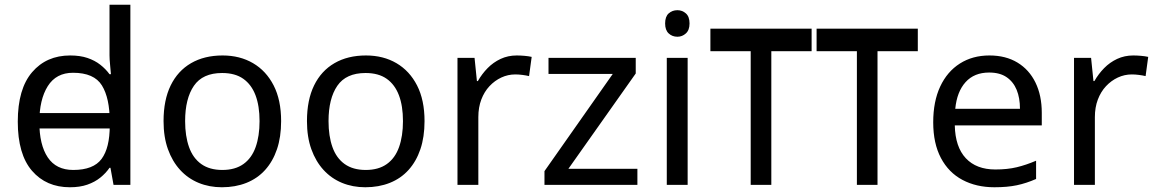

<svg xmlns="http://www.w3.org/2000/svg" viewBox="-20 -780 4879 810"><path d="M104 -238V-303H480V-238ZM275 10Q175 10 115 -59.5Q55 -129 55 -267Q55 -405 115.5 -475.5Q176 -546 276 -546Q318 -546 349 -535.5Q380 -525 403 -507Q426 -489 442 -467H448Q447 -480 444.5 -505.5Q442 -531 442 -546V-760H530V0H459L446 -72H442Q426 -49 403 -30.5Q380 -12 348.5 -1Q317 10 275 10ZM289 -63Q374 -63 408.5 -109.5Q443 -156 443 -250V-266Q443 -366 410 -419.5Q377 -473 288 -473Q217 -473 181.5 -416.5Q146 -360 146 -265Q146 -169 181.5 -116Q217 -63 289 -63Z M1166 -269Q1166 -202 1148.5 -150.5Q1131 -99 1098.5 -63Q1066 -27 1019.5 -8.5Q973 10 916 10Q863 10 818 -8.5Q773 -27 740 -63Q707 -99 688.5 -150.5Q670 -202 670 -269Q670 -358 700 -419.5Q730 -481 786 -513.5Q842 -546 919 -546Q992 -546 1047.5 -513.5Q1103 -481 1134.5 -419.5Q1166 -358 1166 -269ZM761 -269Q761 -206 777.5 -159.5Q794 -113 829 -88Q864 -63 918 -63Q972 -63 1007 -88Q1042 -113 1058.5 -159.5Q1075 -206 1075 -269Q1075 -333 1058 -378Q1041 -423 1006.5 -447.5Q972 -472 917 -472Q835 -472 798 -418Q761 -364 761 -269Z M1771 -269Q1771 -202 1753.5 -150.5Q1736 -99 1703.5 -63Q1671 -27 1624.5 -8.5Q1578 10 1521 10Q1468 10 1423 -8.5Q1378 -27 1345 -63Q1312 -99 1293.5 -150.5Q1275 -202 1275 -269Q1275 -358 1305 -419.5Q1335 -481 1391 -513.5Q1447 -546 1524 -546Q1597 -546 1652.5 -513.5Q1708 -481 1739.5 -419.5Q1771 -358 1771 -269ZM1366 -269Q1366 -206 1382.5 -159.5Q1399 -113 1434 -88Q1469 -63 1523 -63Q1577 -63 1612 -88Q1647 -113 1663.5 -159.5Q1680 -206 1680 -269Q1680 -333 1663 -378Q1646 -423 1611.5 -447.5Q1577 -472 1522 -472Q1440 -472 1403 -418Q1366 -364 1366 -269Z M2160 -546Q2175 -546 2192.5 -544.5Q2210 -543 2223 -540L2212 -459Q2199 -462 2183.5 -464Q2168 -466 2154 -466Q2123 -466 2095 -453Q2067 -440 2045 -416.5Q2023 -393 2010.5 -360Q1998 -327 1998 -286V0H1910V-536H1982L1992 -438H1996Q2013 -468 2037 -492.5Q2061 -517 2092 -531.5Q2123 -546 2160 -546Z M2669 0H2277V-58L2565 -468H2294V-536H2662V-470L2378 -68H2669Z M2881 -536V0H2793V-536ZM2838 -737Q2858 -737 2873.5 -723.5Q2889 -710 2889 -681Q2889 -653 2873.5 -639Q2858 -625 2838 -625Q2816 -625 2801 -639Q2786 -653 2786 -681Q2786 -710 2801 -723.5Q2816 -737 2838 -737Z M3404 -659V-564H3234V0H3147V-564H2977V-659Z M3852 -659V-564H3682V0H3595V-564H3425V-659Z M4154 -546Q4223 -546 4272.5 -516Q4322 -486 4348.5 -431.5Q4375 -377 4375 -304V-251H4008Q4010 -160 4054.5 -112.5Q4099 -65 4179 -65Q4230 -65 4269.5 -74.5Q4309 -84 4351 -102V-25Q4310 -7 4270 1.5Q4230 10 4175 10Q4099 10 4040.5 -21Q3982 -52 3949.5 -113.5Q3917 -175 3917 -264Q3917 -352 3946.5 -415Q3976 -478 4029.5 -512Q4083 -546 4154 -546ZM4153 -474Q4090 -474 4053.5 -433.5Q4017 -393 4010 -321H4283Q4283 -367 4269 -401Q4255 -435 4226.5 -454.5Q4198 -474 4153 -474Z M4761 -546Q4776 -546 4793.5 -544.5Q4811 -543 4824 -540L4813 -459Q4800 -462 4784.5 -464Q4769 -466 4755 -466Q4724 -466 4696 -453Q4668 -440 4646 -416.5Q4624 -393 4611.5 -360Q4599 -327 4599 -286V0H4511V-536H4583L4593 -438H4597Q4614 -468 4638 -492.5Q4662 -517 4693 -531.5Q4724 -546 4761 -546Z"/></svg>

Font: utelugu05
Style: Book
Weight: 400
Designer: Jelle Bosma - Monotype Design Team
Foundry: Monotype Imaging Inc.
Version: Version 2.003